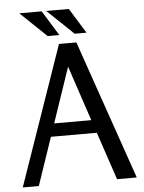

<svg xmlns="http://www.w3.org/2000/svg" viewBox="-60 -952 751 1000"><g transform="rotate(-5 315.5 -452.5)"><path d="M338 -905H220L357 -774H419ZM196 -905H79L216 -774H277ZM362 -728H271L18 0H102L187 -250H427L511 0H614ZM308 -606 404 -318H210Z"/></g></svg>

Font: Rosario
Style: Regular
Weight: 400
Designer: Hector Gatti
Foundry: Omnibus Type
Version: Version 1.100